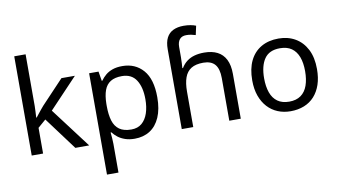

<svg xmlns="http://www.w3.org/2000/svg" viewBox="-92 -986 2556 1448"><g transform="rotate(-10 1185.5 -262.5)"><path d="M172 -363Q172 -347 170.5 -321Q169 -295 168 -276H172Q178 -284 190 -299Q202 -314 214.5 -329.5Q227 -345 236 -355L407 -536H510L293 -307L525 0H419L233 -250L172 -197V0H85V-760H172Z M874 -546Q973 -546 1033.5 -477Q1094 -408 1094 -269Q1094 -178 1066.5 -115.5Q1039 -53 989.5 -21.5Q940 10 873 10Q832 10 800 -1Q768 -12 745.5 -29.5Q723 -47 707 -68H701Q703 -51 705 -25Q707 1 707 20V240H619V-536H691L703 -463H707Q723 -486 745.5 -505Q768 -524 799.5 -535Q831 -546 874 -546ZM858 -472Q804 -472 771 -451.5Q738 -431 723 -390Q708 -349 707 -286V-269Q707 -203 721 -157Q735 -111 768.5 -87Q802 -63 860 -63Q909 -63 940.5 -90Q972 -117 987.5 -163.5Q1003 -210 1003 -270Q1003 -362 967.5 -417Q932 -472 858 -472Z M1234 -611Q1234 -665 1251.5 -699Q1269 -733 1302.5 -749Q1336 -765 1382 -765Q1411 -765 1435.5 -760.5Q1460 -756 1476 -749L1461 -680Q1445 -685 1427.5 -688.5Q1410 -692 1390 -692Q1356 -692 1339 -671.5Q1322 -651 1322 -613V-535Q1322 -513 1320.5 -488Q1319 -463 1318 -452H1323Q1342 -483 1367.5 -502Q1393 -521 1426 -530Q1459 -539 1499 -539Q1559 -539 1600.5 -518Q1642 -497 1664 -453.5Q1686 -410 1686 -343V0H1598V-326Q1598 -398 1569 -431.5Q1540 -465 1480 -465Q1422 -465 1387.5 -443.5Q1353 -422 1337.5 -379Q1322 -336 1322 -271V0H1234Z M2317 -269Q2317 -202 2299.5 -150.5Q2282 -99 2249.5 -63Q2217 -27 2170.5 -8.5Q2124 10 2067 10Q2014 10 1969 -8.5Q1924 -27 1891 -63Q1858 -99 1839.5 -150.5Q1821 -202 1821 -269Q1821 -358 1851 -419.5Q1881 -481 1937 -513.5Q1993 -546 2070 -546Q2143 -546 2198.5 -513.5Q2254 -481 2285.5 -419.5Q2317 -358 2317 -269ZM1912 -269Q1912 -206 1928.5 -159.5Q1945 -113 1980 -88Q2015 -63 2069 -63Q2123 -63 2158 -88Q2193 -113 2209.5 -159.5Q2226 -206 2226 -269Q2226 -333 2209 -378Q2192 -423 2157.5 -447.5Q2123 -472 2068 -472Q1986 -472 1949 -418Q1912 -364 1912 -269Z"/></g></svg>

Font: hexukannada05
Style: Book
Weight: 400
Designer: Jelle Bosma - Monotype Design Team
Foundry: Monotype Imaging Inc.
Version: Version 2.003